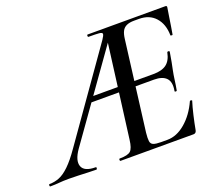

<svg xmlns="http://www.w3.org/2000/svg" viewBox="-167 -774 1046 923"><g transform="rotate(-20 355.5 -312.5)"><path d="M-56 0Q-60 0 -60 -6Q-60 -12 -56 -12Q-31 -12 -6.5 -21.5Q18 -31 46 -58Q74 -85 108 -134L419 -576Q432 -595 432 -602.5Q432 -610 416 -611.5Q400 -613 362 -613Q358 -613 358 -619Q358 -625 362 -625H759Q768 -625 766 -616Q763 -597 759 -572Q755 -547 751.5 -523.5Q748 -500 745 -485Q744 -482 738.5 -483Q733 -484 734 -486Q733 -543 702.5 -577Q672 -611 619 -611H594Q570 -611 555 -604Q540 -597 532.5 -582.5Q525 -568 522 -543L464 -85Q461 -57 463 -42.5Q465 -28 477.5 -23Q490 -18 517 -18H549Q597 -18 641.5 -56Q686 -94 714 -156Q716 -159 721 -157.5Q726 -156 725 -154Q716 -126 707 -87Q698 -48 692 -15Q689 0 676 0H303Q299 0 299 -6Q299 -12 303 -12Q344 -12 358.5 -25Q373 -38 378 -81L447 -613L473 -602L133 -123Q99 -74 110.5 -43Q122 -12 179 -12Q184 -12 183 -6Q182 0 179 0Q161 0 137 -1Q113 -2 88 -3Q63 -4 40 -4Q9 -4 -10.5 -2Q-30 0 -56 0ZM263 -312 282 -338H467L469 -312ZM672 -226Q671 -222 665.5 -222.5Q660 -223 661 -227Q669 -271 649.5 -291.5Q630 -312 587 -312H438L442 -338H594Q637 -338 660.5 -355.5Q684 -373 692 -413Q693 -417 699 -416.5Q705 -416 704 -411Q699 -380 695.5 -362Q692 -344 688 -325Q683 -301 680 -277Q677 -253 672 -226Z"/></g></svg>

Font: Cormorant SemiBold
Style: Italic
Weight: 600
Italic angle: -10°
Designer: Christian Thalmann (Catharsis Fonts)
Foundry: Catharsis Fonts
Version: Version 4.000